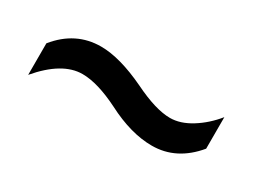

<svg xmlns="http://www.w3.org/2000/svg" viewBox="-28 -556 534 406"><g transform="rotate(30 239.0 -353.0)"><path d="M338 -289Q398 -289 441 -341V-418Q420 -392 393.5 -375.5Q367 -359 342 -359Q307 -359 252 -386Q187 -417 141 -417Q79 -417 37 -365V-288Q87 -347 136 -347Q173 -347 227 -320Q287 -289 338 -289Z"/></g></svg>

Font: Noto Sans Display SemiCondensed
Style: Regular
Weight: 400
Width: 4
Designer: Monotype Design team
Foundry: Monotype Imaging Inc.
Version: 1.000